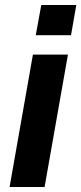

<svg xmlns="http://www.w3.org/2000/svg" viewBox="-20 -743 323 763"><path d="M122.1 -603 144 -723.1H283.2L262.2 -603ZM18.1 0 110.8 -525.9H250L157.2 0Z"/></svg>

Font: Archivo
Style: Bold Italic
Weight: 700
Italic angle: -10°
Designer: Hector Gatti
Foundry: Omnibus-Type
Version: Version 2.001